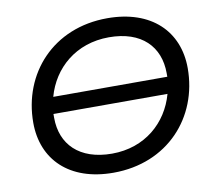

<svg xmlns="http://www.w3.org/2000/svg" viewBox="-79 -799 998 897"><g transform="rotate(-10 420.0 -350.0)"><path d="M485 -708C227 -708 60 -520 60 -287C60 -112 180 8 389 8C647 8 815 -180 815 -413C815 -588 694 -708 485 -708ZM477 -619C632 -619 714 -533 714 -407V-390H173C209 -521 320 -619 477 -619ZM398 -81C243 -81 160 -167 160 -293V-311H701C665 -180 555 -81 398 -81Z"/></g></svg>

Font: AWKNG-Font Medium
Style: Italic
Weight: 500
Italic angle: -11.3°
Designer: Awakening Church
Foundry: Awakening Church
Version: Version 1.700;PS 001.700;hotconv 1.0.88;makeotf.lib2.5.64775